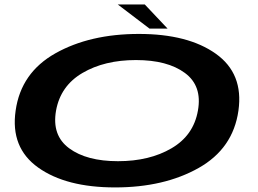

<svg xmlns="http://www.w3.org/2000/svg" viewBox="-20 -833 1154 860"><path d="M495.5 6.5Q276 6.5 151 -82.5Q26 -171.5 50 -337.5Q74 -507.5 228.2 -594.2Q382.5 -681 602.2 -681Q822 -681 946.8 -592.2Q1071.5 -503.5 1048 -337.5Q1024 -167.5 869.5 -80.5Q715 6.5 495.5 6.5ZM508.5 -111Q649.5 -111 748.2 -168.8Q847 -226.5 866.5 -337.5Q886.5 -448.5 808.2 -506.2Q730 -564 589 -564Q448 -564 349.5 -506.2Q251 -448.5 231 -337.5Q211.5 -226.5 289.8 -168.8Q368 -111 508.5 -111ZM649.5 -705 507.5 -813H628.5L730.5 -705Z"/></svg>

Font: Anybody UltraExpanded SemiBold
Style: Italic
Weight: 600
Width: 9
Italic angle: -10°
Designer: Tyler Finck
Foundry: Etcetera Type Company
Version: Version 1.010; ttfautohint (v1.8.3) -l 8 -r 50 -G 200 -x 14 